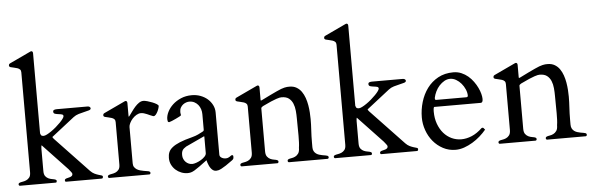

<svg xmlns="http://www.w3.org/2000/svg" viewBox="-51 -977 3594 1165"><g transform="rotate(-5 1746.0 -395.0)"><path d="M253.9 -8.3Q253.9 -4.9 252.7 -1.5Q251.5 2 246.6 2H28.3Q21.5 0.5 21.5 -7.8Q21.5 -13.2 27.8 -16.1Q34.2 -19 45.9 -20.8Q57.6 -22.5 69.1 -27.3Q80.6 -32.2 88.9 -42.7Q97.2 -53.2 97.2 -74.2V-683.1Q97.2 -694.3 91.3 -700.4Q85.4 -706.5 75.9 -709.7Q66.4 -712.9 55.4 -715.1Q44.4 -717.3 33.7 -720.2Q30.3 -721.7 28.1 -723.9Q25.9 -726.1 25.9 -731.9Q25.9 -734.9 27.6 -737.8Q29.3 -740.7 34.2 -743.2L158.7 -801.8Q161.1 -802.7 163.6 -804Q166 -805.2 167.5 -805.2Q178.2 -805.2 178.2 -791.5V-304.2Q181.6 -291.5 187.3 -289.3Q192.9 -287.1 198.7 -287.1Q206.5 -287.1 219 -293.5Q231.4 -299.8 246.3 -310.1Q261.2 -320.3 275.9 -333Q290.5 -345.7 302.5 -357.9Q314.5 -370.1 321.8 -380.4Q329.1 -390.6 329.1 -396Q329.1 -404.3 320.8 -406.7Q312.5 -409.2 301 -410.4Q289.6 -411.6 279.3 -414.6Q269 -417.5 269 -428.2Q269 -436.5 276.4 -439Q283.7 -441.4 291.5 -441.4H477.5Q479.5 -441.4 482.9 -441.2Q486.3 -440.9 489.3 -439.5Q492.2 -438 494.6 -435.3Q497.1 -432.6 497.1 -428.2Q497.1 -420.9 485.1 -417.2Q473.1 -413.6 456.5 -409.9Q439.9 -406.2 421.9 -400.9Q403.8 -395.5 390.1 -384.8L251 -275.9Q251 -273.4 254.2 -269Q257.3 -264.6 259.8 -262.2L460.4 -50.8Q472.7 -38.1 485.6 -32Q498.5 -25.9 509.3 -22.7Q520 -19.5 527.6 -17.3Q535.2 -15.1 535.2 -8.8Q535.2 -6.3 533.9 -2.2Q532.7 2 524.9 2H310.5Q305.2 2 304.2 -1.7Q303.2 -5.4 303.2 -8.3Q303.2 -12.7 309.6 -16.1Q314.5 -18.6 322 -20Q329.6 -21.5 336.4 -23.9Q343.3 -26.4 347.7 -30.3Q352.1 -34.2 352.1 -42Q352.1 -46.9 345 -55.4Q337.9 -64 331.5 -72.3L181.2 -231.4Q180.2 -230 179.2 -224.6Q178.2 -219.2 178.2 -210V-74.2Q178.2 -53.2 186.5 -42.7Q194.8 -32.2 206.3 -27.3Q217.8 -22.5 229.5 -20.8Q241.2 -19 247.6 -16.1Q253.9 -13.2 253.9 -8.3Z M702.6 -451.2Q705.1 -452.1 707.5 -453.4Q710 -454.6 711.4 -454.6Q722.2 -454.6 722.2 -440.9V-361.8Q722.2 -360.4 722.7 -357.9Q723.6 -357.9 724.9 -359.1Q726.1 -360.4 727.5 -361.8Q736.3 -373.5 746.6 -387.9Q756.8 -402.3 768.3 -415.3Q779.8 -428.2 792.7 -437Q805.7 -445.8 819.3 -445.8Q828.6 -445.8 843.8 -441.7Q858.9 -437.5 873.5 -431.6Q888.2 -425.8 898.9 -419.2Q909.7 -412.6 909.7 -407.2Q909.7 -402.8 906.7 -393.1Q903.8 -383.3 898.9 -373.5Q894 -363.8 887.7 -356Q881.3 -348.1 873.5 -348.1Q872.1 -348.1 871.6 -348.4Q871.1 -348.6 870.6 -348.6Q861.8 -351.6 852.8 -355.7Q843.8 -359.9 834.7 -363.8Q825.7 -367.7 816.4 -370.4Q807.1 -373 798.3 -373Q784.7 -373 771 -365Q757.3 -356.9 746.3 -344.7Q735.4 -332.5 728.8 -318.8Q722.2 -305.2 722.2 -294.9V-74.2Q722.2 -60.1 728 -51.3Q733.9 -42.5 742.9 -36.6Q752 -30.8 763.2 -27.6Q774.4 -24.4 785.2 -22.5Q795.9 -20.5 804.9 -19.3Q814 -18.1 818.4 -16.1Q824.7 -13.2 824.7 -7.8Q824.7 0.5 817.9 2H572.3Q565.4 0.5 565.4 -7.8Q565.4 -13.2 571.8 -16.1Q578.1 -19 589.8 -20.8Q601.6 -22.5 613 -27.3Q624.5 -32.2 632.8 -42.7Q641.1 -53.2 641.1 -74.2V-332.5Q641.1 -343.8 635.3 -349.9Q629.4 -356 619.9 -359.1Q610.4 -362.3 599.4 -364.5Q588.4 -366.7 577.6 -369.6Q574.2 -371.1 572 -373.3Q569.8 -375.5 569.8 -381.3Q569.8 -384.3 571.5 -387.2Q573.2 -390.1 578.1 -392.6Z M1169.9 -53.7Q1142.1 -32.7 1123.5 -19.3Q1105 -5.9 1092 1.7Q1079.1 9.3 1069.6 11.7Q1060.1 14.2 1048.8 14.2Q1029.8 14.2 1011 6.8Q992.2 -0.5 977.3 -13.7Q962.4 -26.9 953.1 -45.4Q943.8 -64 943.8 -87.4Q943.8 -106.9 950.2 -122.3Q956.5 -137.7 973.4 -151.1Q990.2 -164.6 1019 -176.5Q1047.9 -188.5 1093.8 -200.2Q1117.7 -206.5 1132.3 -213.6Q1147 -220.7 1159.7 -227.5Q1167.5 -231.4 1168.5 -234.6Q1169.4 -237.8 1169.4 -240.2V-334Q1169.4 -350.1 1164.6 -365Q1159.7 -379.9 1150.4 -391.4Q1141.1 -402.8 1127.7 -409.9Q1114.3 -417 1096.2 -417Q1087.9 -417 1077.9 -413.8Q1067.9 -410.6 1058.6 -403.6Q1049.3 -396.5 1043.2 -385.5Q1037.1 -374.5 1037.1 -358.9Q1037.1 -357.4 1037.4 -354.5Q1037.6 -351.6 1038.1 -348.6Q1038.6 -345.7 1039.1 -343Q1039.6 -340.3 1039.6 -339.4Q1038.1 -336.4 1028.3 -331.3Q1018.6 -326.2 1006.1 -320.3Q993.7 -314.5 982.2 -309.6Q970.7 -304.7 965.3 -303.7Q957.5 -303.7 956.1 -310.3Q954.6 -316.9 954.6 -322.3Q954.6 -343.8 966.1 -366.9Q977.5 -390.1 998.5 -409.7Q1019.5 -429.2 1049.1 -441.9Q1078.6 -454.6 1115.2 -454.6Q1143.6 -454.6 1168.2 -445.3Q1192.9 -436 1210.9 -420.2Q1229 -404.3 1239.7 -383.1Q1250.5 -361.8 1250.5 -337.9V-80.6Q1250.5 -68.8 1261.7 -61.8Q1272.9 -54.7 1287.1 -54.7Q1295.4 -54.7 1301.3 -56.9Q1307.1 -59.1 1311.8 -62.3Q1316.4 -65.4 1319.8 -68.1Q1323.2 -70.8 1327.1 -70.8Q1333 -70.8 1333.7 -66.7Q1334.5 -62.5 1334.5 -60.1Q1334.5 -51.3 1332 -47.4Q1329.6 -43.5 1323.7 -39.1Q1299.8 -21.5 1283.7 -11Q1267.6 -0.5 1256.1 5.4Q1244.6 11.2 1237.1 13.2Q1229.5 15.1 1223.1 15.1Q1211.9 15.1 1204.1 9.5Q1196.3 3.9 1190.4 -4.2Q1184.6 -12.2 1180.7 -21.5Q1176.8 -30.8 1174.1 -38.6Q1171.4 -46.4 1169.9 -53.7ZM1025.4 -97.2Q1025.4 -84.5 1030.3 -73.5Q1035.2 -62.5 1043.2 -54.7Q1051.3 -46.9 1061.3 -42.7Q1071.3 -38.6 1082 -38.6Q1091.8 -38.6 1106.7 -43.7Q1121.6 -48.8 1135.5 -57.1Q1149.4 -65.4 1159.4 -75.9Q1169.4 -86.4 1169.4 -97.2V-196.3Q1169.4 -199.7 1168 -199.7H1167.5L1054.2 -147Q1047.4 -142.1 1042 -138.2Q1036.6 -134.3 1033 -128.9Q1029.3 -123.5 1027.3 -116.2Q1025.4 -108.9 1025.4 -97.2Z M1509.3 -475.1Q1511.7 -476.1 1514.2 -477.3Q1516.6 -478.5 1518.1 -478.5Q1528.8 -478.5 1528.8 -464.8V-388.7Q1529.8 -385.7 1530.3 -385.7Q1532.2 -385.7 1533.2 -386.2Q1534.2 -386.7 1537.1 -387.7Q1567.9 -403.3 1591.1 -414.3Q1614.3 -425.3 1630.9 -433.1Q1647.5 -440.9 1658.9 -445.1Q1670.4 -449.2 1679.4 -451.4Q1688.5 -453.6 1695.6 -454.1Q1702.6 -454.6 1710 -454.6Q1734.9 -454.6 1752.9 -444.1Q1771 -433.6 1783.2 -416.3Q1795.4 -398.9 1803 -377.2Q1810.5 -355.5 1814.5 -332.5Q1818.4 -309.6 1819.8 -287.4Q1821.3 -265.1 1821.3 -247.1Q1821.3 -213.4 1819.1 -179.4Q1816.9 -145.5 1816.9 -104.5V-76.2Q1816.9 -62 1822 -52.5Q1827.1 -43 1835.4 -36.9Q1843.8 -30.8 1853.5 -27.8Q1863.3 -24.9 1873 -22.9Q1882.8 -21 1891.1 -19.8Q1899.4 -18.6 1903.8 -16.6Q1910.2 -13.7 1910.2 -7.8Q1910.2 0.5 1903.3 2H1667Q1660.2 0.5 1660.2 -7.8Q1660.2 -13.7 1666.5 -16.6Q1672.9 -19.5 1684.6 -21.2Q1696.3 -22.9 1707.5 -28.3Q1718.8 -33.7 1727.1 -45.4Q1735.4 -57.1 1735.4 -80.1Q1737.8 -95.2 1738.5 -113.5Q1739.3 -131.8 1739.3 -153.8Q1739.3 -175.8 1738.8 -200.9Q1738.3 -226.1 1738.3 -256.8Q1738.3 -280.8 1736.1 -305.2Q1733.9 -329.6 1725.6 -349.6Q1717.3 -369.6 1701.2 -382.1Q1685.1 -394.5 1656.7 -394.5Q1651.9 -394.5 1644.8 -393.3Q1637.7 -392.1 1625 -387.7Q1612.3 -383.3 1591.8 -374.8Q1571.3 -366.2 1540.5 -351.1Q1536.6 -348.6 1533 -345.7Q1529.3 -342.8 1528.8 -338.9V-76.2Q1528.8 -54.7 1537.4 -43.7Q1545.9 -32.7 1557.1 -27.8Q1568.4 -22.9 1580.1 -21.2Q1591.8 -19.5 1598.1 -16.6Q1604.5 -13.7 1604.5 -7.8Q1604.5 0.5 1597.7 2H1378.9Q1372.1 0.5 1372.1 -7.8Q1372.1 -13.7 1378.4 -16.6Q1384.8 -19.5 1396.5 -21.2Q1408.2 -22.9 1419.4 -27.8Q1430.7 -32.7 1439.2 -43.7Q1447.8 -54.7 1447.8 -76.2V-356.4Q1447.8 -367.7 1441.9 -373.8Q1436 -379.9 1426.5 -383.1Q1417 -386.2 1406 -388.4Q1395 -390.6 1384.3 -393.6Q1380.9 -395 1378.7 -397.2Q1376.5 -399.4 1376.5 -405.3Q1376.5 -408.2 1378.2 -411.1Q1379.9 -414.1 1384.8 -416.5Z M2173.8 -8.3Q2173.8 -4.9 2172.6 -1.5Q2171.4 2 2166.5 2H1948.2Q1941.4 0.5 1941.4 -7.8Q1941.4 -13.2 1947.8 -16.1Q1954.1 -19 1965.8 -20.8Q1977.5 -22.5 1989 -27.3Q2000.5 -32.2 2008.8 -42.7Q2017.1 -53.2 2017.1 -74.2V-683.1Q2017.1 -694.3 2011.2 -700.4Q2005.4 -706.5 1995.8 -709.7Q1986.3 -712.9 1975.3 -715.1Q1964.4 -717.3 1953.6 -720.2Q1950.2 -721.7 1948 -723.9Q1945.8 -726.1 1945.8 -731.9Q1945.8 -734.9 1947.5 -737.8Q1949.2 -740.7 1954.1 -743.2L2078.6 -801.8Q2081.1 -802.7 2083.5 -804Q2085.9 -805.2 2087.4 -805.2Q2098.1 -805.2 2098.1 -791.5V-304.2Q2101.6 -291.5 2107.2 -289.3Q2112.8 -287.1 2118.7 -287.1Q2126.5 -287.1 2138.9 -293.5Q2151.4 -299.8 2166.3 -310.1Q2181.2 -320.3 2195.8 -333Q2210.4 -345.7 2222.4 -357.9Q2234.4 -370.1 2241.7 -380.4Q2249 -390.6 2249 -396Q2249 -404.3 2240.7 -406.7Q2232.4 -409.2 2220.9 -410.4Q2209.5 -411.6 2199.2 -414.6Q2189 -417.5 2189 -428.2Q2189 -436.5 2196.3 -439Q2203.6 -441.4 2211.4 -441.4H2397.5Q2399.4 -441.4 2402.8 -441.2Q2406.2 -440.9 2409.2 -439.5Q2412.1 -438 2414.6 -435.3Q2417 -432.6 2417 -428.2Q2417 -420.9 2405 -417.2Q2393.1 -413.6 2376.5 -409.9Q2359.9 -406.2 2341.8 -400.9Q2323.7 -395.5 2310.1 -384.8L2170.9 -275.9Q2170.9 -273.4 2174.1 -269Q2177.2 -264.6 2179.7 -262.2L2380.4 -50.8Q2392.6 -38.1 2405.5 -32Q2418.5 -25.9 2429.2 -22.7Q2439.9 -19.5 2447.5 -17.3Q2455.1 -15.1 2455.1 -8.8Q2455.1 -6.3 2453.9 -2.2Q2452.6 2 2444.8 2H2230.5Q2225.1 2 2224.1 -1.7Q2223.1 -5.4 2223.1 -8.3Q2223.1 -12.7 2229.5 -16.1Q2234.4 -18.6 2241.9 -20Q2249.5 -21.5 2256.3 -23.9Q2263.2 -26.4 2267.6 -30.3Q2272 -34.2 2272 -42Q2272 -46.9 2264.9 -55.4Q2257.8 -64 2251.5 -72.3L2101.1 -231.4Q2100.1 -230 2099.1 -224.6Q2098.1 -219.2 2098.1 -210V-74.2Q2098.1 -53.2 2106.4 -42.7Q2114.7 -32.2 2126.2 -27.3Q2137.7 -22.5 2149.4 -20.8Q2161.1 -19 2167.5 -16.1Q2173.8 -13.2 2173.8 -8.3Z M2494.1 -197.8Q2494.1 -245.6 2507.8 -291.7Q2521.5 -337.9 2548.3 -374.3Q2575.2 -410.6 2615.2 -432.6Q2655.3 -454.6 2708 -454.6Q2734.4 -454.6 2756.8 -445.1Q2779.3 -435.5 2797.4 -420.2Q2815.4 -404.8 2829.3 -385.5Q2843.3 -366.2 2852.5 -346.7Q2861.8 -327.1 2866.5 -309.1Q2871.1 -291 2871.1 -278.3Q2871.1 -255.4 2858.4 -255.4H2575.2Q2572.3 -255.4 2570.8 -247.6Q2569.3 -239.7 2569.3 -227.1Q2569.3 -186.5 2581.5 -152.8Q2593.8 -119.1 2614.5 -95.2Q2635.3 -71.3 2663.1 -58.3Q2690.9 -45.4 2722.2 -45.4Q2752.9 -45.4 2785.4 -58.8Q2817.9 -72.3 2849.6 -102.5Q2851.6 -104 2853.5 -104Q2855.5 -104 2856.4 -104Q2860.8 -104 2863.8 -99.1Q2866.7 -94.2 2870.6 -91.8Q2853.5 -71.3 2832 -52.2Q2810.5 -33.2 2785.6 -18.3Q2760.7 -3.4 2734.4 5.9Q2708 15.1 2682.1 15.1Q2640.6 15.1 2605.7 -3.4Q2570.8 -22 2545.9 -52Q2521 -82 2507.6 -120.1Q2494.1 -158.2 2494.1 -197.8ZM2583 -304.2Q2583 -300.8 2585 -298.8Q2586.9 -296.9 2589.4 -296.9H2773.4Q2783.7 -296.9 2783.7 -306.2Q2783.7 -324.7 2775.1 -344.5Q2766.6 -364.3 2752.9 -380.4Q2739.3 -396.5 2721.7 -406.7Q2704.1 -417 2685.5 -417Q2667 -417 2650.1 -407.5Q2633.3 -397.9 2619.4 -382.8Q2605.5 -367.7 2596.2 -348.4Q2586.9 -329.1 2583 -310.1Z M3081.5 -475.1Q3084 -476.1 3086.4 -477.3Q3088.9 -478.5 3090.3 -478.5Q3101.1 -478.5 3101.1 -464.8V-388.7Q3102.1 -385.7 3102.5 -385.7Q3104.5 -385.7 3105.5 -386.2Q3106.4 -386.7 3109.4 -387.7Q3140.1 -403.3 3163.3 -414.3Q3186.5 -425.3 3203.1 -433.1Q3219.7 -440.9 3231.2 -445.1Q3242.7 -449.2 3251.7 -451.4Q3260.7 -453.6 3267.8 -454.1Q3274.9 -454.6 3282.2 -454.6Q3307.1 -454.6 3325.2 -444.1Q3343.3 -433.6 3355.5 -416.3Q3367.7 -398.9 3375.2 -377.2Q3382.8 -355.5 3386.7 -332.5Q3390.6 -309.6 3392.1 -287.4Q3393.6 -265.1 3393.6 -247.1Q3393.6 -213.4 3391.4 -179.4Q3389.2 -145.5 3389.2 -104.5V-76.2Q3389.2 -62 3394.3 -52.5Q3399.4 -43 3407.7 -36.9Q3416 -30.8 3425.8 -27.8Q3435.5 -24.9 3445.3 -22.9Q3455.1 -21 3463.4 -19.8Q3471.7 -18.6 3476.1 -16.6Q3482.4 -13.7 3482.4 -7.8Q3482.4 0.5 3475.6 2H3239.3Q3232.4 0.5 3232.4 -7.8Q3232.4 -13.7 3238.8 -16.6Q3245.1 -19.5 3256.8 -21.2Q3268.6 -22.9 3279.8 -28.3Q3291 -33.7 3299.3 -45.4Q3307.6 -57.1 3307.6 -80.1Q3310.1 -95.2 3310.8 -113.5Q3311.5 -131.8 3311.5 -153.8Q3311.5 -175.8 3311 -200.9Q3310.5 -226.1 3310.5 -256.8Q3310.5 -280.8 3308.3 -305.2Q3306.2 -329.6 3297.9 -349.6Q3289.6 -369.6 3273.4 -382.1Q3257.3 -394.5 3229 -394.5Q3224.1 -394.5 3217 -393.3Q3210 -392.1 3197.3 -387.7Q3184.6 -383.3 3164.1 -374.8Q3143.6 -366.2 3112.8 -351.1Q3108.9 -348.6 3105.2 -345.7Q3101.6 -342.8 3101.1 -338.9V-76.2Q3101.1 -54.7 3109.6 -43.7Q3118.2 -32.7 3129.4 -27.8Q3140.6 -22.9 3152.3 -21.2Q3164.1 -19.5 3170.4 -16.6Q3176.8 -13.7 3176.8 -7.8Q3176.8 0.5 3169.9 2H2951.2Q2944.3 0.5 2944.3 -7.8Q2944.3 -13.7 2950.7 -16.6Q2957 -19.5 2968.8 -21.2Q2980.5 -22.9 2991.7 -27.8Q3002.9 -32.7 3011.5 -43.7Q3020 -54.7 3020 -76.2V-356.4Q3020 -367.7 3014.2 -373.8Q3008.3 -379.9 2998.8 -383.1Q2989.3 -386.2 2978.3 -388.4Q2967.3 -390.6 2956.5 -393.6Q2953.1 -395 2950.9 -397.2Q2948.7 -399.4 2948.7 -405.3Q2948.7 -408.2 2950.4 -411.1Q2952.1 -414.1 2957 -416.5Z"/></g></svg>

Font: Kurinto Book Core
Style: Regular
Weight: 400
Designer: Kurinto was developed by Clint Goss from a range of fonts that are compatible with the SIL Open Font License Version 1.1
Foundry: Clinton F. Goss
Version: Version 2.196; July 25, 2020